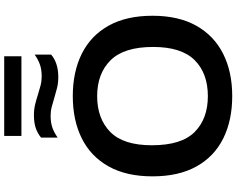

<svg xmlns="http://www.w3.org/2000/svg" viewBox="-126 -990 1126 914"><g transform="rotate(-90 437.0 -533.0)"><path d="M436.5 9.5Q320.5 9.5 234.5 -33.5Q148.5 -76.5 101.5 -161Q54.5 -245.5 54.5 -370Q54.5 -494.5 101.8 -579Q149 -663.5 235 -706.5Q321 -749.5 436.5 -749.5Q553 -749.5 639 -706.2Q725 -663 772 -578.5Q819 -494 819 -370Q819 -246 771.5 -161.5Q724 -77 638 -33.8Q552 9.5 436.5 9.5ZM436.5 -106.5Q545 -106.5 607.8 -169.5Q670.5 -232.5 670.5 -367Q670.5 -506 607 -569.8Q543.5 -633.5 436.5 -633.5Q329.5 -633.5 266 -571.2Q202.5 -509 202.5 -373Q202.5 -232.5 265.5 -169.5Q328.5 -106.5 436.5 -106.5ZM527 -818.5Q499 -818.5 475 -824.5Q451 -830.5 428 -837.5Q407 -844 386.2 -849.5Q365.5 -855 343 -855Q310.5 -855 286.8 -846.8Q263 -838.5 239 -821.5V-900.5Q259.5 -917.5 285 -926Q310.5 -934.5 346 -934.5Q374 -934.5 398 -928.5Q422 -922.5 445 -915Q466 -908.5 486.8 -903Q507.5 -897.5 530 -897.5Q562.5 -897.5 586.2 -905.8Q610 -914 634 -931V-852.5Q594.5 -818.5 527 -818.5ZM247 -994V-1076H626V-994Z"/></g></svg>

Font: Encode Sans Exp SmBold
Style: Regular
Weight: 600
Width: 7
Designer: Multiple Designers
Foundry: Impallari Type
Version: Version 3.002; ttfautohint (v1.8.3) -l 8 -r 50 -G 200 -x 14 